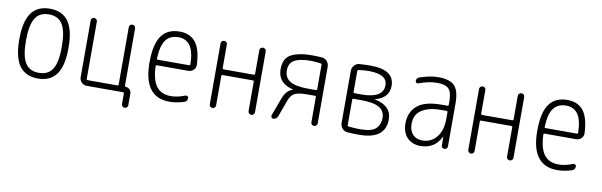

<svg xmlns="http://www.w3.org/2000/svg" viewBox="-45 -939 4590 1463"><g transform="rotate(10 2250.0 -207.5)"><path d="M355.5 -433.1Q322.3 -486.3 250 -486.3Q177.7 -486.3 144.5 -433.1Q111.3 -379.9 111.3 -259.8Q111.3 -139.6 144.5 -86.9Q177.7 -34.2 250 -34.2Q322.3 -34.2 355.5 -86.9Q388.7 -139.6 388.7 -259.8Q388.7 -379.9 355.5 -433.1ZM393.1 -55.7Q345.7 9.8 250 9.8Q154.3 9.8 106.9 -55.7Q59.6 -121.1 59.6 -260.3Q59.6 -399.4 106.9 -464.8Q154.3 -530.3 250 -530.3Q345.7 -530.3 393.1 -464.8Q440.4 -399.4 440.4 -260.3Q440.4 -121.1 393.1 -55.7Z M627 0Q603.5 0 586.9 -17.1Q570.3 -34.2 570.3 -56.6V-496.1Q570.3 -505.9 577.1 -512.7Q584 -519.5 593.8 -519.5Q603.5 -519.5 610.8 -512.7Q618.2 -505.9 618.2 -496.1V-51.8Q618.2 -43.9 627 -43.9H856.4Q865.2 -43.9 865.2 -51.8V-495.1Q865.2 -505.9 872.1 -512.7Q878.9 -519.5 888.7 -519.5Q899.4 -519.5 906.7 -512.7Q914.1 -505.9 914.1 -495.1V-49.8Q914.1 -43.9 920.9 -43.9Q938.5 -43.9 951.7 -30.8Q964.8 -17.6 964.8 0V89.8Q964.8 99.6 958.5 106.9Q952.1 114.3 940.9 114.3Q929.7 114.3 922.9 106.9Q916 99.6 916 89.8V8.8Q916 0 908.2 0Z M1253.9 -486.3Q1187.5 -486.3 1154.8 -442.4Q1122.1 -398.4 1118.2 -297.9Q1118.2 -290 1126 -290H1368.2Q1377 -290 1377 -298.8Q1374 -402.3 1341.3 -444.3Q1308.6 -486.3 1253.9 -486.3ZM1268.6 9.8Q1066.4 9.8 1067.4 -259.8Q1067.4 -399.4 1113.3 -464.8Q1159.2 -530.3 1253.9 -530.3Q1335.9 -530.3 1378.4 -475.6Q1420.9 -420.9 1425.8 -302.7Q1426.8 -279.3 1409.7 -263.2Q1392.6 -247.1 1369.1 -247.1H1126Q1118.2 -247.1 1118.2 -238.3Q1122.1 -131.8 1159.7 -83Q1197.3 -34.2 1271.5 -34.2Q1322.3 -34.2 1380.9 -57.6Q1388.7 -60.5 1396.5 -56.2Q1404.3 -51.8 1404.3 -43Q1404.3 -16.6 1380.9 -8.8Q1320.3 9.8 1268.6 9.8Z M1575.2 -24.4V-496.1Q1575.2 -505.9 1582.5 -512.7Q1589.8 -519.5 1600.1 -519.5Q1610.4 -519.5 1617.2 -512.7Q1624 -505.9 1624 -496.1V-314.5Q1624 -305.7 1631.8 -304.7H1867.2Q1875 -304.7 1875 -314.5V-495.1Q1875 -505.9 1882.3 -512.7Q1889.6 -519.5 1899.9 -519.5Q1910.2 -519.5 1917.5 -512.7Q1924.8 -505.9 1924.8 -495.1V-25.4Q1924.8 -14.6 1917.5 -7.3Q1910.2 0 1899.9 0Q1889.6 0 1882.3 -6.8Q1875 -13.7 1875 -25.4V-252.9Q1875 -260.7 1867.2 -260.7H1631.8Q1624 -260.7 1624 -252.9V-24.4Q1624 -14.6 1617.2 -7.3Q1610.4 0 1600.1 0Q1589.8 0 1582.5 -6.8Q1575.2 -13.7 1575.2 -24.4Z M2108.4 -381.8Q2108.4 -324.2 2152.8 -297.9Q2197.3 -271.5 2295.9 -271.5H2351.6Q2360.4 -271.5 2361.3 -280.3V-469.7Q2361.3 -476.6 2351.6 -478.5Q2313.5 -483.4 2279.3 -484.4Q2189.5 -484.4 2148.9 -460.4Q2108.4 -436.5 2108.4 -381.8ZM2070.3 0Q2061.5 0 2056.2 -7.3Q2050.8 -14.6 2053.7 -24.4L2102.5 -156.2Q2117.2 -195.3 2134.3 -214.4Q2151.4 -233.4 2177.7 -243.2Q2178.7 -243.2 2178.7 -245.1Q2178.7 -246.1 2177.7 -246.1Q2059.6 -274.4 2059.6 -382.8Q2059.6 -426.8 2075.7 -456.1Q2091.8 -485.4 2123.5 -500Q2155.3 -514.6 2191.4 -521Q2227.5 -527.3 2278.3 -527.3Q2315.4 -527.3 2354.5 -524.4Q2378.9 -522.5 2394.5 -503.9Q2410.2 -485.4 2410.2 -460.9V-24.4Q2410.2 -14.6 2403.3 -7.3Q2396.5 0 2385.7 0Q2375 0 2368.2 -6.8Q2361.3 -13.7 2361.3 -24.4V-219.7Q2361.3 -227.5 2351.6 -227.5H2295.9Q2226.6 -227.5 2197.3 -212.9Q2168 -198.2 2152.3 -155.3L2104.5 -24.4Q2100.6 -13.7 2090.8 -6.8Q2081.1 0 2070.3 0Z M2637.7 -248V-49.8Q2637.7 -41 2647.5 -41Q2694.3 -36.1 2736.3 -36.1Q2826.2 -36.1 2857.9 -67.9Q2889.6 -99.6 2889.6 -150.4Q2889.6 -203.1 2846.2 -229.5Q2802.7 -255.9 2703.1 -255.9H2647.5Q2637.7 -255.9 2637.7 -248ZM2637.7 -469.7V-307.6Q2637.7 -298.8 2647.5 -298.8H2699.2Q2868.2 -298.8 2868.2 -399.4Q2868.2 -484.4 2724.6 -484.4Q2687.5 -484.4 2646.5 -478.5Q2637.7 -476.6 2637.7 -469.7ZM2646.5 3.9Q2622.1 2.9 2605.5 -15.6Q2588.9 -34.2 2588.9 -58.6V-460.9Q2588.9 -485.4 2605.5 -504.4Q2622.1 -523.4 2646.5 -524.4Q2688.5 -527.3 2730.5 -527.3Q2915 -527.3 2915 -403.3Q2915 -308.6 2807.6 -281.2Q2806.6 -281.2 2806.6 -280.3Q2806.6 -279.3 2807.6 -279.3Q2937.5 -253.9 2938.5 -147.5Q2938.5 6.8 2735.4 6.8Q2691.4 6.8 2646.5 3.9Z M3315.4 -288.1Q3225.6 -288.1 3170.4 -253.4Q3115.2 -218.8 3115.2 -144.5Q3115.2 -92.8 3142.6 -63.5Q3169.9 -34.2 3217.8 -34.2Q3284.2 -34.2 3326.7 -85.9Q3369.1 -137.7 3369.1 -224.6V-279.3Q3369.1 -288.1 3360.4 -288.1ZM3210 9.8Q3145.5 9.8 3106.9 -30.8Q3068.4 -71.3 3068.4 -141.6Q3068.4 -225.6 3126 -276.9Q3183.6 -328.1 3315.4 -328.1H3360.4Q3369.1 -328.1 3369.1 -335.9V-365.2Q3369.1 -432.6 3343.8 -459.5Q3318.4 -486.3 3254.9 -486.3Q3188.5 -486.3 3111.3 -457Q3104.5 -454.1 3097.2 -459Q3089.8 -463.9 3089.8 -471.7Q3089.8 -495.1 3112.3 -502.9Q3191.4 -530.3 3254.9 -530.3Q3344.7 -530.3 3381.3 -491.7Q3418 -453.1 3418 -355.5V-23.4Q3418 -13.7 3411.1 -6.8Q3404.3 0 3394 0Q3383.8 0 3377.4 -6.3Q3371.1 -12.7 3371.1 -23.4L3370.1 -89.8Q3370.1 -90.8 3369.1 -90.8Q3368.2 -90.8 3368.2 -89.8Q3320.3 9.8 3210 9.8Z M3575.2 -24.4V-496.1Q3575.2 -505.9 3582.5 -512.7Q3589.8 -519.5 3600.1 -519.5Q3610.4 -519.5 3617.2 -512.7Q3624 -505.9 3624 -496.1V-314.5Q3624 -305.7 3631.8 -304.7H3867.2Q3875 -304.7 3875 -314.5V-495.1Q3875 -505.9 3882.3 -512.7Q3889.6 -519.5 3899.9 -519.5Q3910.2 -519.5 3917.5 -512.7Q3924.8 -505.9 3924.8 -495.1V-25.4Q3924.8 -14.6 3917.5 -7.3Q3910.2 0 3899.9 0Q3889.6 0 3882.3 -6.8Q3875 -13.7 3875 -25.4V-252.9Q3875 -260.7 3867.2 -260.7H3631.8Q3624 -260.7 3624 -252.9V-24.4Q3624 -14.6 3617.2 -7.3Q3610.4 0 3600.1 0Q3589.8 0 3582.5 -6.8Q3575.2 -13.7 3575.2 -24.4Z M4253.9 -486.3Q4187.5 -486.3 4154.8 -442.4Q4122.1 -398.4 4118.2 -297.9Q4118.2 -290 4126 -290H4368.2Q4377 -290 4377 -298.8Q4374 -402.3 4341.3 -444.3Q4308.6 -486.3 4253.9 -486.3ZM4268.6 9.8Q4066.4 9.8 4067.4 -259.8Q4067.4 -399.4 4113.3 -464.8Q4159.2 -530.3 4253.9 -530.3Q4335.9 -530.3 4378.4 -475.6Q4420.9 -420.9 4425.8 -302.7Q4426.8 -279.3 4409.7 -263.2Q4392.6 -247.1 4369.1 -247.1H4126Q4118.2 -247.1 4118.2 -238.3Q4122.1 -131.8 4159.7 -83Q4197.3 -34.2 4271.5 -34.2Q4322.3 -34.2 4380.9 -57.6Q4388.7 -60.5 4396.5 -56.2Q4404.3 -51.8 4404.3 -43Q4404.3 -16.6 4380.9 -8.8Q4320.3 9.8 4268.6 9.8Z"/></g></svg>

Font: Rounded Mgen+ 1m light
Style: Regular
Weight: 200
Designer: [Source Han Sans]
Ryoko NISHIZUKA  (kana & ideographs); Paul D. Hunt (Latin, Greek & Cyrillic); Wenlong ZHANG  (bopomofo
Version: Version 1.059.20150602